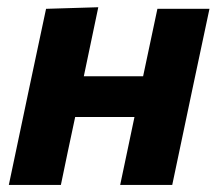

<svg xmlns="http://www.w3.org/2000/svg" viewBox="-20 -524 618 544"><path d="M5 0Q16 -53.5 26.8 -103.5Q37.5 -153.5 50.5 -216L61 -266Q77 -341 88 -393.2Q99 -445.5 110.5 -499L258.5 -503.5Q249 -457 239.2 -411.5Q229.5 -366 217.5 -308H385.5Q397.5 -365.5 407 -409.5Q416.5 -453.5 426 -499H573.5Q562 -445.5 551 -393.2Q540 -341 524 -266L513.5 -216Q500.5 -153.5 489.8 -103.5Q479 -53.5 468 0H320.5Q330.5 -48 340.2 -93.5Q350 -139 361 -192.5H193Q181.5 -139 172 -93.8Q162.5 -48.5 152.5 0Z"/></svg>

Font: Commissioner
Style: Bold Italic
Weight: 700
Italic angle: -12°
Designer: Kostas Bartsokas
Foundry: Kostas Bartsokas
Version: Version 1.000; ttfautohint (v1.8.3)